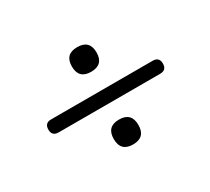

<svg xmlns="http://www.w3.org/2000/svg" viewBox="-99 -646 874 798"><g transform="rotate(-30 338.5 -247.5)"><path d="M582 -275.4Q613.3 -275.4 613.3 -244.1Q613.3 -212.9 582 -212.9H94.7Q63.5 -212.9 63.5 -244.1Q63.5 -275.4 94.7 -275.4ZM279.3 -422.4Q279.3 -481.4 338.4 -481.4Q397.5 -481.4 397.5 -422.4Q397.5 -363.3 338.4 -363.3Q279.3 -363.3 279.3 -422.4ZM397.5 -74.2Q397.5 -14.6 338.4 -14.6Q279.3 -14.6 279.3 -74.2Q279.3 -133.8 338.4 -133.8Q397.5 -133.8 397.5 -74.2Z"/></g></svg>

Font: NTR
Style: Regular
Weight: 400
Designer: Purushoth Kumar Guthula
Foundry: Silicon Andhra, USA.
Version: Version 1.0.5; ttfautohint (v1.2.25-373a) -l 7 -r 28 -G 50 -